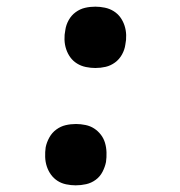

<svg xmlns="http://www.w3.org/2000/svg" viewBox="-20 -548 540 576"><path d="M207 8Q193 8 178.5 5Q164 2 152.5 -5.5Q141 -13 133 -24Q125 -35 120.5 -48.5Q116 -62 115.5 -77Q115 -92 117 -106Q120 -121 128 -135.5Q136 -150 149 -159.5Q162 -169 177 -172.5Q192 -176 208 -176Q222 -176 236.5 -173Q251 -170 262.5 -162.5Q274 -155 282.5 -144Q291 -133 295 -119.5Q299 -106 299.5 -91Q300 -76 298 -62Q295 -47 287.5 -32.5Q280 -18 267 -8.5Q254 1 238.5 4.5Q223 8 207 8ZM266 -344Q252 -344 237.5 -347Q223 -350 211 -357.5Q199 -365 191 -376Q183 -387 178.5 -400.5Q174 -414 173.5 -429Q173 -444 176 -458Q178 -473 186 -487.5Q194 -502 207 -511.5Q220 -521 235 -524.5Q250 -528 266 -528Q280 -528 294.5 -525Q309 -522 321 -514.5Q333 -507 341 -496Q349 -485 353.5 -471.5Q358 -458 358.5 -443Q359 -428 356 -414Q354 -399 346 -384.5Q338 -370 325 -360.5Q312 -351 297 -347.5Q282 -344 266 -344Z"/></svg>

Font: Iosevka Semibold
Style: Italic
Weight: 600
Italic angle: -9°
Monospace: yes
Designer: Belleve Invis
Foundry: Belleve Invis
Version: Version 32.5.0; ttfautohint (v1.8.4)